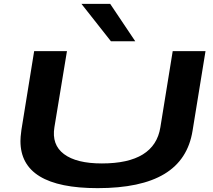

<svg xmlns="http://www.w3.org/2000/svg" viewBox="-20 -965 1106 995"><path d="M486 10Q86 10 86 -234Q86 -244 87 -257Q88 -270 91 -292L157 -700H327L262 -306Q247 -215 311.5 -166.5Q376 -118 508 -118Q781 -118 811 -305L875 -700H1045L978 -288Q954 -137 832 -63.5Q710 10 486 10ZM555 -751 402 -945H551L681 -751Z"/></svg>

Font: Georama ExtraExtended SemiBold
Style: Italic
Weight: 600
Width: 8
Italic angle: -9°
Designer: Jean-Baptiste Levee
Foundry: Production Type
Version: Version 1.000